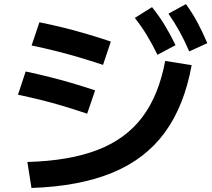

<svg xmlns="http://www.w3.org/2000/svg" viewBox="-20 -875 1040 940"><path d="M114 -82Q319.4 -87.6 457.9 -141.1Q596.4 -194.6 677.1 -302Q757.7 -409.3 788.7 -576.7L918.3 -556Q882.3 -357 787 -226.5Q691.7 -96 530 -29.4Q368.3 37.3 134 45.3ZM406.7 -318.4Q344 -339.4 288.8 -355.9Q233.7 -372.4 180 -385.7Q126.4 -399 68 -411.4L105.7 -525Q164 -512.6 217.5 -499.3Q271 -486 326.7 -469.8Q382.3 -453.6 445.7 -432.6ZM484.4 -557.4Q420.7 -578.4 364.4 -595Q308 -611.7 252.4 -625.5Q196.7 -639.4 134.7 -652.4L173 -766Q234.3 -753.6 290.2 -739.8Q346 -726 402.8 -709.3Q459.7 -692.6 522.7 -671.6ZM751 -606.7Q724 -661.4 698.2 -703.9Q672.4 -746.3 640 -787.3L724.4 -840Q758.7 -797.3 786.2 -752.2Q813.7 -707 839.3 -654ZM906.4 -623.3Q882.7 -678.3 858.4 -722Q834 -765.7 804.7 -808L890.3 -855Q922.3 -810.7 947 -764.5Q971.7 -718.3 995 -663.7Z"/></svg>

Font: M PLUS 2 Thin
Style: Regular
Weight: 100
Designer: Coji Morishita
Foundry: UNDERFOREST DESIGN
Version: Version 1.001